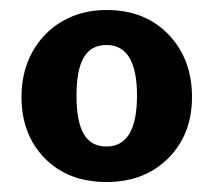

<svg xmlns="http://www.w3.org/2000/svg" viewBox="-20 -772 430 384"><path d="M364 -578Q364 -503 316.5 -455.5Q269 -408 193 -408Q116 -408 69.5 -455.5Q23 -503 23 -578Q23 -629 45 -668.5Q67 -708 105.5 -730Q144 -752 193 -752Q270 -752 317 -703Q364 -654 364 -578ZM133 -581Q133 -529 147.5 -504Q162 -479 193 -479Q254 -479 254 -581Q254 -682 193 -682Q162 -682 147.5 -657Q133 -632 133 -581Z"/></svg>

Font: Morrison
Style: Bold
Weight: 700
Designer: Pablo Impallari, Rodrigo Fuenzalida (Modified by Dan O. Williams)
Version: Version 0.03;June 6, 2019;FontCreator 11.5.0.2425 64-bit; tt